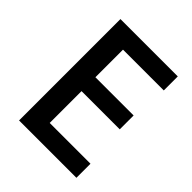

<svg xmlns="http://www.w3.org/2000/svg" viewBox="-199 -835 956 956"><g transform="rotate(45 279.0 -357.0)"><path d="M498 0H94.2V-713.9H498V-615.2H210.9V-420.9H480V-323.2H210.9V-99.1H498Z"/></g></svg>

Font: f0_1792           
Style: Regular
Weight: 600
Foundry: Ascender Corporation
Version: Version 1.10